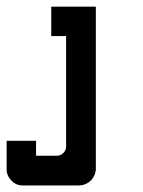

<svg xmlns="http://www.w3.org/2000/svg" viewBox="-20 -860 431 580"><path d="M0 -348.6Q0 -348.6 0 -355.5Q0 -359.4 0 -364.3Q0 -379.9 0 -389.6Q0 -389.6 0 -393.6Q0 -397.5 0 -407.2Q0 -423.8 0 -434.6Q0 -434.6 33.2 -434.6Q66.4 -434.6 88.9 -434.6Q88.9 -434.6 88.9 -418Q88.9 -401.4 88.9 -389.6Q88.9 -389.6 96.7 -389.6Q104.5 -389.6 152.3 -389.6Q163.1 -389.6 171.9 -398.4Q179.7 -406.2 179.7 -418Q179.7 -418 179.7 -468.8Q179.7 -519.5 179.7 -585.9Q179.7 -629.9 179.7 -673.8Q179.7 -717.8 179.7 -751Q179.7 -751 163.1 -751Q146.5 -751 134.8 -751Q134.8 -751 134.8 -784.2Q134.8 -817.4 134.8 -839.8Q134.8 -839.8 152.3 -839.8Q168.9 -839.8 179.7 -839.8Q179.7 -839.8 213.9 -839.8Q247.1 -839.8 269.5 -839.8Q269.5 -839.8 269.5 -833Q269.5 -826.2 269.5 -783.2Q269.5 -764.6 269.5 -738.3Q269.5 -710.9 269.5 -672.9Q269.5 -620.1 269.5 -542Q269.5 -463.9 269.5 -353.5Q269.5 -350.6 269.5 -347.7Q269.5 -344.7 268.6 -341.8Q265.6 -324.2 251 -311.5Q236.3 -299.8 217.8 -299.8Q217.8 -299.8 192.4 -299.8Q167 -299.8 132.8 -299.8Q110.4 -299.8 88.9 -299.8Q66.4 -299.8 48.8 -299.8Q28.3 -299.8 14.6 -314.5Q0 -329.1 0 -348.6Z"/></svg>

Font: Reach
Style: Fill
Weight: 400
Designer: Billy Harris
Version: Version 1.0